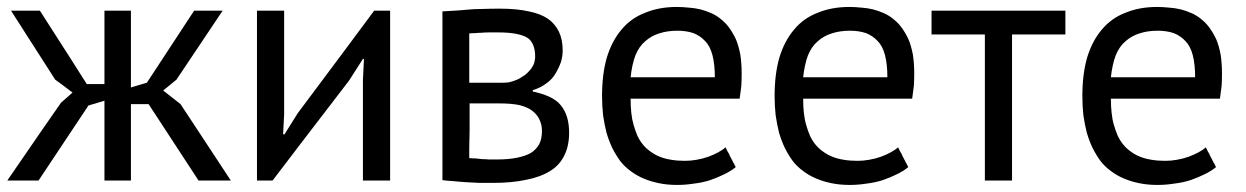

<svg xmlns="http://www.w3.org/2000/svg" viewBox="-20 -519 3581 552"><path d="M280.3 -229.5Q280.3 -171.9 280.3 0Q298.8 0 356.4 0Q356.4 -54.7 356.4 -219.7Q369.1 -219.7 407.2 -219.7Q443.4 -165 550.8 0Q574.2 0 643.6 0Q607.4 -54.7 499 -219.7Q486.3 -229.5 449.2 -258.8Q459 -266.6 487.3 -290Q520.5 -339.8 620.1 -488.3Q599.6 -488.3 538.1 -488.3Q503.9 -436.5 402.3 -281.2Q390.6 -277.3 356.4 -267.6Q356.4 -322.3 356.4 -488.3Q336.9 -488.3 280.3 -488.3Q280.3 -435.5 280.3 -277.3Q267.6 -277.3 229.5 -277.3Q196.3 -330.1 94.7 -488.3Q74.2 -488.3 11.7 -488.3Q43.9 -438.5 138.7 -290Q151.4 -281.2 188.5 -252.9Q180.7 -246.1 155.3 -223.6Q116.2 -168 1 0Q23.4 0 90.8 0Q127 -53.7 234.4 -215.8Q246.1 -218.8 280.3 -229.5Z M1023.4 0Q1043 0 1101.6 0Q1101.6 -122.1 1101.6 -488.3Q1089.8 -488.3 1055.7 -488.3Q1001 -414.1 835.9 -193.4Q826.2 -178.7 797.9 -132.8Q796.9 -132.8 793.9 -132.8Q794.9 -147.5 796.9 -190.4Q796.9 -264.6 796.9 -488.3Q777.3 -488.3 718.8 -488.3Q718.8 -366.2 718.8 0Q729.5 0 763.7 0Q818.4 -72.3 983.4 -287.1Q993.2 -302.7 1023.4 -349.6Q1024.4 -349.6 1026.4 -349.6Q1025.4 -335 1023.4 -289.1Q1023.4 -216.8 1023.4 0Z M1252 -1Q1268.6 1 1286.1 2Q1303.7 3.9 1321.3 4.9Q1338.9 5.9 1358.4 6.8Q1377 6.8 1397.5 6.8Q1452.1 6.8 1492.2 -2Q1533.2 -9.8 1561.5 -27.3Q1588.9 -43.9 1602.5 -72.3Q1616.2 -99.6 1616.2 -137.7Q1616.2 -162.1 1610.4 -181.6Q1604.5 -201.2 1592.8 -215.8Q1581.1 -230.5 1560.5 -240.2Q1540 -250 1511.7 -255.9Q1511.7 -256.8 1511.7 -259.8Q1534.2 -266.6 1550.8 -279.3Q1567.4 -291 1577.1 -307.6Q1586.9 -324.2 1592.8 -340.8Q1597.7 -357.4 1597.7 -374Q1597.7 -405.3 1586.9 -427.7Q1576.2 -450.2 1555.7 -464.8Q1534.2 -479.5 1500 -486.3Q1465.8 -494.1 1417 -494.1Q1389.6 -494.1 1366.2 -493.2Q1342.8 -493.2 1323.2 -491.2Q1304.7 -489.3 1286.1 -488.3Q1268.6 -487.3 1252 -486.3Q1252 -324.2 1252 -1ZM1330.1 -221.7Q1351.6 -221.7 1416 -221.7Q1450.2 -221.7 1473.6 -216.8Q1497.1 -210.9 1510.7 -200.2Q1524.4 -189.5 1531.2 -174.8Q1538.1 -160.2 1538.1 -142.6Q1538.1 -120.1 1530.3 -104.5Q1521.5 -88.9 1505.9 -79.1Q1490.2 -70.3 1465.8 -65.4Q1441.4 -60.5 1408.2 -60.5Q1396.5 -60.5 1385.7 -60.5Q1375 -61.5 1366.2 -61.5Q1357.4 -62.5 1347.7 -63.5Q1338.9 -63.5 1329.1 -64.5Q1329.1 -74.2 1329.1 -94.7Q1329.1 -114.3 1330.1 -143.6Q1330.1 -172.9 1330.1 -192.4Q1330.1 -211.9 1330.1 -221.7ZM1329.1 -281.2Q1329.1 -316.4 1329.1 -422.9Q1337.9 -423.8 1346.7 -423.8Q1355.5 -424.8 1364.3 -424.8Q1373 -425.8 1385.7 -425.8Q1397.5 -425.8 1413.1 -425.8Q1442.4 -425.8 1462.9 -421.9Q1483.4 -418 1495.1 -411.1Q1506.8 -404.3 1512.7 -389.6Q1518.6 -376 1518.6 -356.4Q1518.6 -349.6 1516.6 -341.8Q1515.6 -335 1510.7 -327.1Q1506.8 -320.3 1501 -314.5Q1496.1 -308.6 1488.3 -302.7Q1482.4 -298.8 1474.6 -293.9Q1467.8 -290 1459 -287.1Q1451.2 -284.2 1442.4 -282.2Q1433.6 -281.2 1424.8 -281.2Q1421.9 -281.2 1416 -281.2Q1416 -281.2 1415 -281.2Q1415 -281.2 1414.1 -281.2Q1414.1 -281.2 1413.1 -281.2Q1413.1 -281.2 1412.1 -281.2Q1412.1 -281.2 1411.1 -281.2Q1411.1 -281.2 1409.2 -281.2Q1409.2 -281.2 1408.2 -281.2Q1408.2 -281.2 1407.2 -281.2Q1407.2 -281.2 1406.2 -281.2Q1406.2 -281.2 1405.3 -281.2Q1405.3 -281.2 1404.3 -281.2Q1404.3 -281.2 1403.3 -281.2Q1403.3 -281.2 1402.3 -281.2Q1401.4 -281.2 1400.4 -281.2Q1400.4 -281.2 1399.4 -281.2Q1399.4 -281.2 1398.4 -281.2Q1398.4 -281.2 1397.5 -281.2Q1397.5 -281.2 1396.5 -281.2Q1396.5 -281.2 1395.5 -281.2Q1395.5 -281.2 1394.5 -281.2Q1393.6 -281.2 1392.6 -281.2Q1392.6 -281.2 1391.6 -281.2Q1391.6 -281.2 1390.6 -281.2Q1390.6 -281.2 1389.6 -281.2Q1389.6 -281.2 1388.7 -281.2Q1388.7 -281.2 1387.7 -281.2Q1387.7 -281.2 1386.7 -281.2Q1385.7 -281.2 1384.8 -281.2Q1384.8 -281.2 1383.8 -281.2Q1383.8 -281.2 1382.8 -281.2Q1382.8 -281.2 1381.8 -281.2Q1381.8 -281.2 1380.9 -281.2Q1380.9 -281.2 1379.9 -281.2Q1379.9 -281.2 1378.9 -281.2Q1377.9 -281.2 1377 -281.2Q1377 -281.2 1376 -281.2Q1376 -281.2 1375 -281.2Q1375 -281.2 1374 -281.2Q1374 -281.2 1373 -281.2Q1373 -281.2 1372.1 -281.2Q1372.1 -281.2 1371.1 -281.2Q1371.1 -281.2 1370.1 -281.2Q1370.1 -281.2 1369.1 -281.2Q1369.1 -281.2 1368.2 -281.2Q1368.2 -281.2 1367.2 -281.2Q1367.2 -281.2 1367.2 -281.2Q1367.2 -281.2 1366.2 -281.2Q1366.2 -281.2 1365.2 -281.2Q1365.2 -281.2 1364.3 -281.2Q1364.3 -281.2 1363.3 -281.2Q1363.3 -281.2 1362.3 -281.2Q1362.3 -281.2 1361.3 -281.2Q1361.3 -281.2 1360.4 -281.2Q1360.4 -281.2 1359.4 -281.2Q1359.4 -281.2 1358.4 -281.2Q1358.4 -281.2 1357.4 -281.2Q1357.4 -281.2 1356.4 -281.2Q1356.4 -281.2 1355.5 -281.2Q1355.5 -281.2 1354.5 -281.2Q1354.5 -281.2 1353.5 -281.2Q1353.5 -281.2 1352.5 -281.2Q1351.6 -281.2 1350.6 -281.2Q1350.6 -281.2 1349.6 -281.2Q1349.6 -281.2 1348.6 -281.2Q1348.6 -281.2 1347.7 -281.2Q1347.7 -281.2 1346.7 -281.2Q1346.7 -281.2 1345.7 -281.2Q1345.7 -281.2 1344.7 -281.2Q1344.7 -281.2 1344.7 -281.2Q1344.7 -281.2 1343.8 -281.2Q1343.8 -281.2 1342.8 -281.2Q1342.8 -281.2 1341.8 -281.2Q1341.8 -281.2 1339.8 -281.2Q1339.8 -281.2 1338.9 -281.2Q1338.9 -281.2 1337.9 -281.2Q1337.9 -281.2 1337.9 -281.2Q1337.9 -281.2 1336.9 -281.2Q1335.9 -281.2 1335 -281.2Q1335 -281.2 1334 -281.2Q1334 -281.2 1333 -281.2Q1333 -281.2 1333 -281.2Q1333 -281.2 1331.1 -281.2Q1331.1 -281.2 1330.1 -281.2Q1330.1 -281.2 1329.1 -281.2Z M2066.4 -95.7Q2057.6 -87.9 2044.9 -81.1Q2032.2 -74.2 2016.6 -68.4Q2000 -62.5 1982.4 -59.6Q1965.8 -56.6 1949.2 -56.6Q1927.7 -56.6 1910.2 -59.6Q1891.6 -62.5 1877 -68.4Q1862.3 -74.2 1850.6 -83Q1837.9 -91.8 1829.1 -102.5Q1819.3 -114.3 1812.5 -128.9Q1806.6 -142.6 1801.8 -159.2Q1796.9 -175.8 1794.9 -195.3Q1793 -213.9 1793 -235.4Q1897.5 -235.4 2106.4 -235.4Q2109.4 -254.9 2111.3 -272.5Q2112.3 -290 2112.3 -306.6Q2112.3 -336.9 2108.4 -362.3Q2103.5 -387.7 2095.7 -406.2Q2086.9 -424.8 2076.2 -439.5Q2066.4 -453.1 2052.7 -463.9Q2040 -474.6 2024.4 -481.4Q2008.8 -488.3 1993.2 -492.2Q1976.6 -496.1 1960 -497.1Q1942.4 -499 1925.8 -499Q1875 -499 1835 -482.4Q1793.9 -466.8 1766.6 -433.6Q1739.3 -401.4 1724.6 -353.5Q1710.9 -305.7 1710.9 -243.2Q1710.9 -213.9 1713.9 -187.5Q1717.8 -161.1 1723.6 -137.7Q1730.5 -114.3 1740.2 -93.8Q1750 -74.2 1762.7 -56.6Q1775.4 -40 1793 -27.3Q1809.6 -14.6 1830.1 -5.9Q1850.6 2.9 1875 7.8Q1898.4 12.7 1926.8 12.7Q1951.2 12.7 1975.6 8.8Q2000 5.9 2021.5 -1Q2043.9 -8.8 2061.5 -17.6Q2080.1 -26.4 2094.7 -38.1Q2094.7 -39.1 2094.7 -40Q2094.7 -40 2093.8 -41Q2093.8 -41 2093.8 -42Q2093.8 -42 2092.8 -43Q2092.8 -43.9 2091.8 -44.9Q2091.8 -44.9 2091.8 -45.9Q2091.8 -45.9 2090.8 -46.9Q2090.8 -46.9 2090.8 -47.9Q2090.8 -47.9 2089.8 -48.8Q2089.8 -48.8 2089.8 -49.8Q2089.8 -49.8 2088.9 -49.8Q2088.9 -49.8 2088.9 -50.8Q2088.9 -50.8 2087.9 -51.8Q2087.9 -51.8 2086.9 -53.7Q2086.9 -53.7 2086.9 -54.7Q2086.9 -54.7 2086.9 -55.7Q2086.9 -55.7 2085.9 -55.7Q2085.9 -55.7 2085.9 -56.6Q2085.9 -56.6 2085 -57.6Q2085 -57.6 2085 -58.6Q2085 -58.6 2085 -59.6Q2085 -59.6 2084 -59.6Q2084 -59.6 2083 -61.5Q2083 -61.5 2083 -62.5Q2083 -62.5 2083 -62.5Q2083 -62.5 2082 -63.5Q2082 -63.5 2082 -64.5Q2082 -64.5 2081.1 -65.4Q2081.1 -65.4 2081.1 -65.4Q2081.1 -66.4 2080.1 -67.4Q2080.1 -67.4 2080.1 -67.4Q2080.1 -67.4 2079.1 -69.3Q2079.1 -69.3 2079.1 -69.3Q2079.1 -69.3 2078.1 -71.3Q2078.1 -71.3 2078.1 -71.3Q2078.1 -71.3 2078.1 -72.3Q2078.1 -72.3 2077.1 -73.2Q2077.1 -73.2 2077.1 -73.2Q2077.1 -73.2 2077.1 -74.2Q2077.1 -74.2 2076.2 -75.2Q2076.2 -75.2 2076.2 -76.2Q2076.2 -76.2 2076.2 -76.2Q2076.2 -77.1 2075.2 -78.1Q2075.2 -78.1 2074.2 -79.1Q2074.2 -80.1 2073.2 -81.1Q2073.2 -81.1 2072.3 -82Q2072.3 -82 2072.3 -83Q2072.3 -83 2071.3 -84Q2071.3 -84 2071.3 -85Q2071.3 -85 2070.3 -85.9Q2070.3 -85.9 2070.3 -86.9Q2070.3 -86.9 2069.3 -87.9Q2069.3 -87.9 2069.3 -88.9Q2069.3 -89.8 2068.4 -90.8Q2068.4 -90.8 2067.4 -91.8Q2067.4 -91.8 2067.4 -92.8Q2067.4 -92.8 2066.4 -93.8Q2066.4 -93.8 2066.4 -95.7ZM2006.8 -401.4Q2021.5 -386.7 2028.3 -360.4Q2035.2 -334 2035.2 -296.9Q1954.1 -296.9 1793 -296.9Q1796.9 -333 1806.6 -359.4Q1817.4 -385.7 1835 -400.4Q1852.5 -416 1875 -422.9Q1898.4 -430.7 1927.7 -430.7Q1953.1 -430.7 1973.6 -423.8Q1993.2 -416 2006.8 -401.4Z M2562.5 -95.7Q2553.7 -87.9 2541 -81.1Q2528.3 -74.2 2512.7 -68.4Q2496.1 -62.5 2478.5 -59.6Q2461.9 -56.6 2445.3 -56.6Q2423.8 -56.6 2406.2 -59.6Q2387.7 -62.5 2373 -68.4Q2358.4 -74.2 2346.7 -83Q2334 -91.8 2325.2 -102.5Q2315.4 -114.3 2308.6 -128.9Q2302.7 -142.6 2297.9 -159.2Q2293 -175.8 2291 -195.3Q2289.1 -213.9 2289.1 -235.4Q2393.6 -235.4 2602.5 -235.4Q2605.5 -254.9 2607.4 -272.5Q2608.4 -290 2608.4 -306.6Q2608.4 -336.9 2604.5 -362.3Q2599.6 -387.7 2591.8 -406.2Q2583 -424.8 2572.3 -439.5Q2562.5 -453.1 2548.8 -463.9Q2536.1 -474.6 2520.5 -481.4Q2504.9 -488.3 2489.3 -492.2Q2472.7 -496.1 2456.1 -497.1Q2438.5 -499 2421.9 -499Q2371.1 -499 2331.1 -482.4Q2290 -466.8 2262.7 -433.6Q2235.4 -401.4 2220.7 -353.5Q2207 -305.7 2207 -243.2Q2207 -213.9 2210 -187.5Q2213.9 -161.1 2219.7 -137.7Q2226.6 -114.3 2236.3 -93.8Q2246.1 -74.2 2258.8 -56.6Q2271.5 -40 2289.1 -27.3Q2305.7 -14.6 2326.2 -5.9Q2346.7 2.9 2371.1 7.8Q2394.5 12.7 2422.9 12.7Q2447.3 12.7 2471.7 8.8Q2496.1 5.9 2517.6 -1Q2540 -8.8 2557.6 -17.6Q2576.2 -26.4 2590.8 -38.1Q2590.8 -39.1 2590.8 -40Q2590.8 -40 2589.8 -41Q2589.8 -41 2589.8 -42Q2589.8 -42 2588.9 -43Q2588.9 -43.9 2587.9 -44.9Q2587.9 -44.9 2587.9 -45.9Q2587.9 -45.9 2586.9 -46.9Q2586.9 -46.9 2586.9 -47.9Q2586.9 -47.9 2585.9 -48.8Q2585.9 -48.8 2585.9 -49.8Q2585.9 -49.8 2585 -49.8Q2585 -49.8 2585 -50.8Q2585 -50.8 2584 -51.8Q2584 -51.8 2583 -53.7Q2583 -53.7 2583 -54.7Q2583 -54.7 2583 -55.7Q2583 -55.7 2582 -55.7Q2582 -55.7 2582 -56.6Q2582 -56.6 2581.1 -57.6Q2581.1 -57.6 2581.1 -58.6Q2581.1 -58.6 2581.1 -59.6Q2581.1 -59.6 2580.1 -59.6Q2580.1 -59.6 2579.1 -61.5Q2579.1 -61.5 2579.1 -62.5Q2579.1 -62.5 2579.1 -62.5Q2579.1 -62.5 2578.1 -63.5Q2578.1 -63.5 2578.1 -64.5Q2578.1 -64.5 2577.1 -65.4Q2577.1 -65.4 2577.1 -65.4Q2577.1 -66.4 2576.2 -67.4Q2576.2 -67.4 2576.2 -67.4Q2576.2 -67.4 2575.2 -69.3Q2575.2 -69.3 2575.2 -69.3Q2575.2 -69.3 2574.2 -71.3Q2574.2 -71.3 2574.2 -71.3Q2574.2 -71.3 2574.2 -72.3Q2574.2 -72.3 2573.2 -73.2Q2573.2 -73.2 2573.2 -73.2Q2573.2 -73.2 2573.2 -74.2Q2573.2 -74.2 2572.3 -75.2Q2572.3 -75.2 2572.3 -76.2Q2572.3 -76.2 2572.3 -76.2Q2572.3 -77.1 2571.3 -78.1Q2571.3 -78.1 2570.3 -79.1Q2570.3 -80.1 2569.3 -81.1Q2569.3 -81.1 2568.4 -82Q2568.4 -82 2568.4 -83Q2568.4 -83 2567.4 -84Q2567.4 -84 2567.4 -85Q2567.4 -85 2566.4 -85.9Q2566.4 -85.9 2566.4 -86.9Q2566.4 -86.9 2565.4 -87.9Q2565.4 -87.9 2565.4 -88.9Q2565.4 -89.8 2564.5 -90.8Q2564.5 -90.8 2563.5 -91.8Q2563.5 -91.8 2563.5 -92.8Q2563.5 -92.8 2562.5 -93.8Q2562.5 -93.8 2562.5 -95.7ZM2502.9 -401.4Q2517.6 -386.7 2524.4 -360.4Q2531.2 -334 2531.2 -296.9Q2450.2 -296.9 2289.1 -296.9Q2293 -333 2302.7 -359.4Q2313.5 -385.7 2331.1 -400.4Q2348.6 -416 2371.1 -422.9Q2394.5 -430.7 2423.8 -430.7Q2449.2 -430.7 2469.7 -423.8Q2489.3 -416 2502.9 -401.4Z M3043 -488.3Q2947.3 -488.3 2658.2 -488.3Q2658.2 -470.7 2658.2 -419.9Q2696.3 -419.9 2811.5 -419.9Q2811.5 -315.4 2811.5 0Q2831.1 0 2889.6 0Q2889.6 -105.5 2889.6 -419.9Q2927.7 -419.9 3043 -419.9Q3043 -437.5 3043 -488.3Z M3447.3 -95.7Q3438.5 -87.9 3425.8 -81.1Q3413.1 -74.2 3397.5 -68.4Q3380.9 -62.5 3363.3 -59.6Q3346.7 -56.6 3330.1 -56.6Q3308.6 -56.6 3291 -59.6Q3272.5 -62.5 3257.8 -68.4Q3243.2 -74.2 3231.4 -83Q3218.8 -91.8 3210 -102.5Q3200.2 -114.3 3193.4 -128.9Q3187.5 -142.6 3182.6 -159.2Q3177.7 -175.8 3175.8 -195.3Q3173.8 -213.9 3173.8 -235.4Q3278.3 -235.4 3487.3 -235.4Q3490.2 -254.9 3492.2 -272.5Q3493.2 -290 3493.2 -306.6Q3493.2 -336.9 3489.3 -362.3Q3484.4 -387.7 3476.6 -406.2Q3467.8 -424.8 3457 -439.5Q3447.3 -453.1 3433.6 -463.9Q3420.9 -474.6 3405.3 -481.4Q3389.6 -488.3 3374 -492.2Q3357.4 -496.1 3340.8 -497.1Q3323.2 -499 3306.6 -499Q3255.9 -499 3215.8 -482.4Q3174.8 -466.8 3147.5 -433.6Q3120.1 -401.4 3105.5 -353.5Q3091.8 -305.7 3091.8 -243.2Q3091.8 -213.9 3094.7 -187.5Q3098.6 -161.1 3104.5 -137.7Q3111.3 -114.3 3121.1 -93.8Q3130.9 -74.2 3143.6 -56.6Q3156.2 -40 3173.8 -27.3Q3190.4 -14.6 3210.9 -5.9Q3231.4 2.9 3255.9 7.8Q3279.3 12.7 3307.6 12.7Q3332 12.7 3356.4 8.8Q3380.9 5.9 3402.3 -1Q3424.8 -8.8 3442.4 -17.6Q3460.9 -26.4 3475.6 -38.1Q3475.6 -39.1 3475.6 -40Q3475.6 -40 3474.6 -41Q3474.6 -41 3474.6 -42Q3474.6 -42 3473.6 -43Q3473.6 -43.9 3472.7 -44.9Q3472.7 -44.9 3472.7 -45.9Q3472.7 -45.9 3471.7 -46.9Q3471.7 -46.9 3471.7 -47.9Q3471.7 -47.9 3470.7 -48.8Q3470.7 -48.8 3470.7 -49.8Q3470.7 -49.8 3469.7 -49.8Q3469.7 -49.8 3469.7 -50.8Q3469.7 -50.8 3468.8 -51.8Q3468.8 -51.8 3467.8 -53.7Q3467.8 -53.7 3467.8 -54.7Q3467.8 -54.7 3467.8 -55.7Q3467.8 -55.7 3466.8 -55.7Q3466.8 -55.7 3466.8 -56.6Q3466.8 -56.6 3465.8 -57.6Q3465.8 -57.6 3465.8 -58.6Q3465.8 -58.6 3465.8 -59.6Q3465.8 -59.6 3464.8 -59.6Q3464.8 -59.6 3463.9 -61.5Q3463.9 -61.5 3463.9 -62.5Q3463.9 -62.5 3463.9 -62.5Q3463.9 -62.5 3462.9 -63.5Q3462.9 -63.5 3462.9 -64.5Q3462.9 -64.5 3461.9 -65.4Q3461.9 -65.4 3461.9 -65.4Q3461.9 -66.4 3460.9 -67.4Q3460.9 -67.4 3460.9 -67.4Q3460.9 -67.4 3460 -69.3Q3460 -69.3 3460 -69.3Q3460 -69.3 3459 -71.3Q3459 -71.3 3459 -71.3Q3459 -71.3 3459 -72.3Q3459 -72.3 3458 -73.2Q3458 -73.2 3458 -73.2Q3458 -73.2 3458 -74.2Q3458 -74.2 3457 -75.2Q3457 -75.2 3457 -76.2Q3457 -76.2 3457 -76.2Q3457 -77.1 3456.1 -78.1Q3456.1 -78.1 3455.1 -79.1Q3455.1 -80.1 3454.1 -81.1Q3454.1 -81.1 3453.1 -82Q3453.1 -82 3453.1 -83Q3453.1 -83 3452.1 -84Q3452.1 -84 3452.1 -85Q3452.1 -85 3451.2 -85.9Q3451.2 -85.9 3451.2 -86.9Q3451.2 -86.9 3450.2 -87.9Q3450.2 -87.9 3450.2 -88.9Q3450.2 -89.8 3449.2 -90.8Q3449.2 -90.8 3448.2 -91.8Q3448.2 -91.8 3448.2 -92.8Q3448.2 -92.8 3447.3 -93.8Q3447.3 -93.8 3447.3 -95.7ZM3387.7 -401.4Q3402.3 -386.7 3409.2 -360.4Q3416 -334 3416 -296.9Q3335 -296.9 3173.8 -296.9Q3177.7 -333 3187.5 -359.4Q3198.2 -385.7 3215.8 -400.4Q3233.4 -416 3255.9 -422.9Q3279.3 -430.7 3308.6 -430.7Q3334 -430.7 3354.5 -423.8Q3374 -416 3387.7 -401.4Z"/></svg>

Font: Aptus Gothic JP
Style: Medium
Weight: 400
Designer: Fuminori Ogawa / Motoya
Version: Version 1